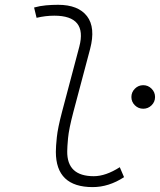

<svg xmlns="http://www.w3.org/2000/svg" viewBox="-20 -762 660 792"><path d="M362.3 9.8Q210.4 9.8 210.4 -135.7Q210.4 -157.2 214.4 -195.6Q218.3 -233.9 235.8 -300.3L307.1 -569.3Q340.8 -697.3 204.1 -697.3Q167.5 -697.3 130.9 -688.5L120.6 -731Q145 -737.8 169.9 -740Q194.8 -742.2 219.7 -742.2Q302.7 -742.2 338.9 -695.3Q375 -648.4 351.6 -559.6L282.7 -300.3Q264.2 -230 260.7 -192.1Q257.3 -154.3 257.3 -138.2Q255.9 -35.2 366.7 -35.2Q416 -35.2 474.1 -72.3L491.7 -31.2Q428.7 9.8 362.3 9.8ZM570.8 -313.5Q550.8 -313.5 536.4 -327.6Q522 -341.8 522 -361.8Q522 -381.8 536.4 -396.2Q550.8 -410.6 570.8 -410.6Q590.8 -410.6 605.2 -396.2Q619.6 -381.8 619.6 -361.8Q619.6 -341.8 605.2 -327.6Q590.8 -313.5 570.8 -313.5Z"/></svg>

Font: Cascadia Code NF ExtraLight
Style: Italic
Weight: 200
Italic angle: -10°
Monospace: yes
Designer: Aaron Bell
Foundry: Saja Typeworks
Version: Version 2404.023; ttfautohint (v1.8.4)